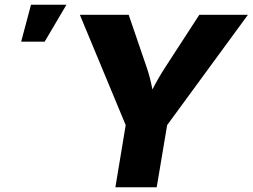

<svg xmlns="http://www.w3.org/2000/svg" viewBox="-20 -790 1066 810"><path d="M466.8 0 510.3 -262.2 316.9 -727.5H522.9L599.1 -504.9Q613.8 -461.9 623 -412.6Q647.5 -460.4 676.3 -504.9L820.8 -727.5H1025.9L685.1 -262.2L641.1 0ZM69.3 -614.3 110.8 -770H260.3L168.5 -614.3Z"/></svg>

Font: Inter Extra Bold
Style: Italic
Weight: 800
Italic angle: -9.39999°
Designer: Rasmus Andersson
Foundry: rsms
Version: Version 4.000;git-3c8e0fc